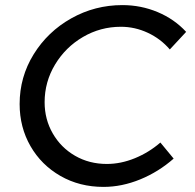

<svg xmlns="http://www.w3.org/2000/svg" viewBox="-20 -726 766 753"><path d="M710 -601 646 -532Q610 -574 559.5 -597.5Q509 -621 454 -621Q374 -621 305.5 -581Q237 -541 196 -473Q155 -405 155 -325Q155 -258 187 -202.5Q219 -147 274.5 -115Q330 -83 399 -83Q454 -83 509 -105.5Q564 -128 609 -167L661 -104Q602 -52 530 -22.5Q458 7 386 7Q292 7 217 -36Q142 -79 99.5 -153Q57 -227 57 -318Q57 -424 112 -513Q167 -602 259.5 -654Q352 -706 460 -706Q533 -706 598.5 -678.5Q664 -651 710 -601Z"/></svg>

Font: Gontserrat
Style: Italic
Weight: 400
Italic angle: -11.3°
Designer: Julieta Ulanovsky
Foundry: Julieta Ulanovsky
Version: Version 6.001